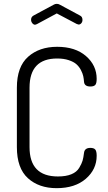

<svg xmlns="http://www.w3.org/2000/svg" viewBox="-20 -975 563 1001"><path d="M68 -208C68 -134.7 87.2 -80.7 125.5 -46C163.8 -11.3 213.7 6 275 6C339 6 389.8 -10.3 427.5 -43C465.2 -75.7 484 -115.7 484 -163C484 -179 481.5 -189.8 476.5 -195.5C471.5 -201.2 463 -204 451 -204C431 -204 420 -195.3 418 -178C416 -161.3 413.5 -147.8 410.5 -137.5C407.5 -127.2 401.7 -114.7 393 -100C384.3 -85.3 370.7 -74.2 352 -66.5C333.3 -58.8 310 -55 282 -55C183.3 -55 134 -106 134 -208V-518C134 -619.3 182 -670 278 -670C300.7 -670 320.7 -667.2 338 -661.5C355.3 -655.8 368.8 -648.7 378.5 -640C388.2 -631.3 396 -621.2 402 -609.5C408 -597.8 412 -587.3 414 -578C416 -568.7 417.3 -559 418 -549C419.3 -532.3 430.3 -524 451 -524C463 -524 471.5 -526.7 476.5 -532C481.5 -537.3 484 -548 484 -564C484 -610.7 465.5 -650.2 428.5 -682.5C391.5 -714.8 341.3 -731 278 -731C216 -731 165.5 -713.7 126.5 -679C87.5 -644.3 68 -590.7 68 -518ZM142 -872C142 -865.3 144.2 -859.3 148.5 -854C152.8 -848.7 157.7 -846 163 -846L172 -849L276 -905L380 -850C386 -848 389.3 -847 390 -847C395.3 -847 400 -849.3 404 -854C408 -858.7 410 -864.3 410 -871C410 -882.3 405.7 -890 397 -894L293 -950C287.7 -953.3 282 -955 276 -955C270 -955 264.3 -953.3 259 -950L155 -894C146.3 -889.3 142 -882 142 -872Z"/></svg>

Font: Terminal Dosis
Style: Book
Weight: 400
Designer: EdgarTolentino, PabloImpallari, IginoMarini
Foundry: EdgarTolentino, PabloImpallari, IginoMarini
Version: Version 1.006